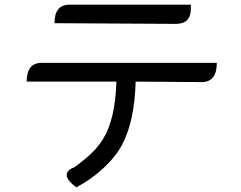

<svg xmlns="http://www.w3.org/2000/svg" viewBox="-20 -760 1040 828"><path d="M215 -660Q215 -740 280 -740H803V-722Q803 -657 738 -657L215 -660ZM95 -408Q95 -489 160 -489H915Q915 -406 850 -406L565 -408Q560 -235 506 -135Q479 -84 425 -34Q372 15 309 48Q235 -7 293 -36Q294 -31 344 -72Q395 -113 424 -160Q477 -244 482 -408H95Z"/></svg>

Font: Swei Toothpaste CJK TC
Style: Regular
Weight: 400
Version: Version 1.0